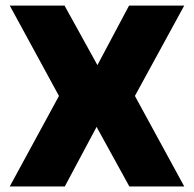

<svg xmlns="http://www.w3.org/2000/svg" viewBox="-20 -670 697 690"><path d="M15.1 -649.9H211.9L330.1 -436L443.8 -649.9H642.1L464.8 -325.2L642.1 0H444.8L327.1 -213.9L212.9 0H15.1L191.9 -325.2Z"/></svg>

Font: Overused Grotesk Black
Style: Regular
Weight: 900
Version: Version 0.002